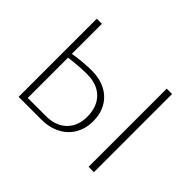

<svg xmlns="http://www.w3.org/2000/svg" viewBox="-132 -901 1143 1143"><g transform="rotate(45 439.5 -329.0)"><path d="M534 -211Q534 -149 506 -101Q478 -53 426.5 -26.5Q375 0 306 0H117V-658H160V-405Q242 -419 317 -419Q380 -419 429.5 -394Q479 -369 506.5 -322Q534 -275 534 -211ZM490 -205Q490 -288 442.5 -336Q395 -384 311 -384Q240 -384 160 -373V-34H312Q395 -34 442.5 -80.5Q490 -127 490 -205ZM706 -658H751V0H706Z"/></g></svg>

Font: Ysabeau Light
Style: Regular
Weight: 300
Designer: Christian Thalmann (Catharsis Fonts)
Version: Version 0.003